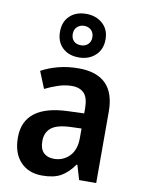

<svg xmlns="http://www.w3.org/2000/svg" viewBox="-92 -891 718 964"><g transform="rotate(10 267.0 -409.0)"><path d="M279 -552Q465 -552 465 -364V0H378L356 -74H352Q322 -31 286 -10.5Q250 10 190 10Q120 10 79 -34.5Q38 -79 38 -157Q38 -323 263 -331L345 -334V-359Q345 -413 323.5 -436Q302 -459 261 -459Q228 -459 193.5 -448Q159 -437 125 -420L90 -506Q128 -527 176 -539.5Q224 -552 279 -552ZM288 -255Q219 -252 190.5 -228Q162 -204 162 -161Q162 -121 181.5 -102Q201 -83 234 -83Q281 -83 313 -115.5Q345 -148 345 -209V-257ZM269 -606Q217 -606 185.5 -636Q154 -666 154 -717Q154 -768 185.5 -798Q217 -828 269 -828Q319 -828 352.5 -798.5Q386 -769 386 -718Q386 -667 353 -636.5Q320 -606 269 -606ZM269 -668Q291 -668 305 -681.5Q319 -695 319 -717Q319 -740 305 -753.5Q291 -767 269 -767Q248 -767 233.5 -753.5Q219 -740 219 -717Q219 -695 232 -681.5Q245 -668 269 -668Z"/></g></svg>

Font: Noto Sans Khmer SemiCondensed SemiBold
Style: Regular
Weight: 600
Width: 4
Designer: Danh Hong and the Monotype Design Team
Foundry: Monotype Imaging Inc.
Version: Version 2.004; ttfautohint (v1.8.4.7-5d5b)